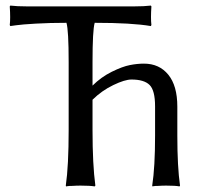

<svg xmlns="http://www.w3.org/2000/svg" viewBox="-20 -668 744 691"><path d="M227.1 -444.8Q227.1 -558.6 219.2 -585.9Q159.7 -585.9 109.1 -583Q58.6 -580.1 38.1 -577.1L17.1 -574.2L15.1 -578.1Q18.1 -601.6 15.1 -645L17.1 -647.9Q41 -645 77.1 -645H462.9Q499 -645 522.9 -647.9L524.9 -645Q522 -601.6 524.9 -578.1L522.9 -574.2Q454.1 -585.9 320.8 -585.9Q313 -558.6 313 -444.8V-359.9Q343.8 -390.6 382.3 -409.7Q420.9 -428.7 447.5 -433.8Q474.1 -439 498 -439Q553.2 -439 585.7 -399.2Q618.2 -359.4 618.2 -284.2V-180.2Q618.2 -67.4 627.9 0L626 2.9Q612.3 0 578.1 0Q562.5 0 550.3 1Q538.1 1 533.2 2L528.8 2.9L527.8 0Q538.1 -66.4 538.1 -180.2V-285.2Q538.1 -342.8 518.3 -362.3Q498.5 -381.8 453.1 -381.8Q429.2 -381.8 387.7 -361.8Q346.2 -341.8 313 -309.1V-200.2Q313 -75.2 323.2 0L320.8 2.9Q304.2 0 270 0Q254.4 0 241.2 1Q228.5 1 223.1 2L217.8 2.9L216.8 0Q227.1 -71.3 227.1 -200.2Z"/></svg>

Font: Linux Biolinum
Style: Regular
Weight: 400
Designer: Philipp H. Poll
Foundry: Philipp H. Poll
Version: Version 0.6.4